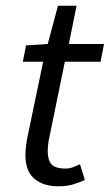

<svg xmlns="http://www.w3.org/2000/svg" viewBox="-20 -640 384 672"><path d="M185 12Q153 12 131 3.5Q109 -5 95 -19.5Q81 -34 75 -53.5Q69 -73 69 -96Q69 -111 70.5 -123.5Q72 -136 74 -150L131 -424H60L71 -481L147 -486L183 -620H248L221 -486H344L332 -424H207L150 -146Q147 -128 147 -110Q147 -80 160.5 -65Q174 -50 209 -50Q223 -50 236 -55Q249 -60 260 -65L277 -10Q260 -2 237 5Q214 12 185 12Z"/></svg>

Font: TypoPRO Source Sans Pro
Style: Italic
Weight: 400
Italic angle: -11°
Designer: Paul D. Hunt
Foundry: Adobe Systems Incorporated
Version: Version 1.075;PS 2.000;hotconv 1.0.86;makeotf.lib2.5.63406